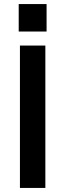

<svg xmlns="http://www.w3.org/2000/svg" viewBox="-20 -924 321 944"><path d="M203 -700V0H78V-700ZM209 -904V-769H72V-904Z"/></svg>

Font: Pathway Extreme 28pt SemiBold
Style: Regular
Weight: 600
Designer: Eduardo Rodriguez Tunni
Foundry: Eduardo Rodriguez Tunni
Version: Version 1.001;gftools[0.9.26]